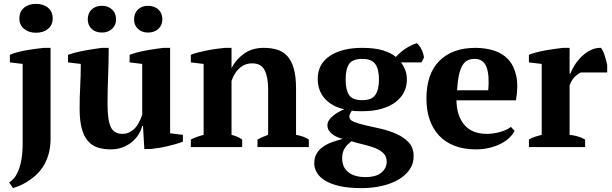

<svg xmlns="http://www.w3.org/2000/svg" viewBox="-20 -759 3158 991"><path d="M97 -429 31 -437V-476Q46 -483 68 -489Q90 -495 115 -499.5Q140 -504 164.5 -507Q189 -510 207 -512H241V-43Q241 4 229.5 41Q218 78 199.5 105Q181 132 158.5 151Q136 170 114.5 182.5Q93 195 75 202Q57 209 47 212L27 182Q39 176 51 162.5Q63 149 73.5 125Q84 101 90.5 64.5Q97 28 97 -24ZM80 -664Q80 -699 104 -719Q128 -739 166 -739Q204 -739 228 -719Q252 -699 252 -664Q252 -630 228 -610Q204 -590 166 -590Q128 -590 104 -610Q80 -630 80 -664Z M331 0ZM391 -198Q391 -261 394 -315Q397 -369 397 -429L331 -437V-476Q347 -482 370.5 -488Q394 -494 419 -498.5Q444 -503 467.5 -506.5Q491 -510 507 -512H541Q541 -437 538 -364.5Q535 -292 535 -222Q535 -140 551.5 -104Q568 -68 613 -68Q644 -68 670.5 -91.5Q697 -115 714 -167V-429L649 -437V-476Q664 -482 686.5 -488Q709 -494 733.5 -498.5Q758 -503 782 -506.5Q806 -510 824 -512H858V-71L924 -63V-28Q910 -22 889 -16Q868 -10 845 -4.5Q822 1 799.5 4.5Q777 8 759 10H725L718 -109H714Q709 -88 696 -66.5Q683 -45 662.5 -27.5Q642 -10 614 1Q586 12 552 12Q514 12 484.5 2.5Q455 -7 434 -31Q413 -55 402 -95.5Q391 -136 391 -198ZM433 -659Q433 -691 453 -710Q473 -729 506 -729Q538 -729 558.5 -710Q579 -691 579 -659Q579 -629 558.5 -610Q538 -591 506 -591Q473 -591 453 -610Q433 -629 433 -659ZM672 -659Q672 -691 692 -710Q712 -729 744 -729Q777 -729 797.5 -710Q818 -691 818 -659Q818 -629 797.5 -610Q777 -591 744 -591Q712 -591 692 -610Q672 -629 672 -659Z M1574 0H1309V-39Q1322 -46 1334.5 -51.5Q1347 -57 1364 -63V-298Q1364 -361 1346 -396.5Q1328 -432 1282 -432Q1244 -432 1216.5 -407.5Q1189 -383 1175 -341V-63Q1191 -59 1203.5 -53.5Q1216 -48 1230 -39V0H965V-39Q990 -52 1031 -63V-429L965 -437V-476Q978 -482 999 -487.5Q1020 -493 1044.5 -498Q1069 -503 1094.5 -506.5Q1120 -510 1141 -512H1175V-409H1176Q1197 -451 1239 -481.5Q1281 -512 1341 -512Q1380 -512 1411 -502.5Q1442 -493 1463.5 -469Q1485 -445 1496.5 -404.5Q1508 -364 1508 -302V-63Q1548 -56 1574 -39Z M1850 -512Q1915 -512 1958 -498.5Q2001 -485 2023 -465Q2070 -516 2131 -536Q2138 -531 2145 -521.5Q2152 -512 2157 -501Q2162 -490 2165 -479Q2168 -468 2168 -461L2155 -437H2050Q2061 -423 2070.5 -400.5Q2080 -378 2080 -347Q2080 -314 2066 -285Q2052 -256 2023.5 -233.5Q1995 -211 1951.5 -198Q1908 -185 1850 -185Q1833 -185 1819.5 -185.5Q1806 -186 1796 -188Q1792 -182 1787.5 -173.5Q1783 -165 1783 -157Q1783 -140 1807 -130Q1831 -120 1868 -112Q1905 -104 1947.5 -94Q1990 -84 2027 -67.5Q2064 -51 2089 -24.5Q2114 2 2115 44Q2116 84 2095 115Q2074 146 2037.5 167.5Q2001 189 1951.5 200.5Q1902 212 1846 212Q1780 212 1733.5 201.5Q1687 191 1658 173Q1629 155 1615.5 132Q1602 109 1602 84Q1602 56 1613 36Q1624 16 1644 1Q1664 -14 1690.5 -24Q1717 -34 1749 -42Q1734 -46 1720 -52Q1706 -58 1695 -66.5Q1684 -75 1677 -86.5Q1670 -98 1670 -113Q1670 -126 1678 -138.5Q1686 -151 1699 -161.5Q1712 -172 1727 -180.5Q1742 -189 1757 -195Q1694 -209 1657 -249.5Q1620 -290 1620 -353Q1620 -428 1682 -470Q1744 -512 1850 -512ZM1976 76Q1976 49 1959.5 32.5Q1943 16 1917 5.5Q1891 -5 1858.5 -12.5Q1826 -20 1794 -30Q1768 -10 1757 10Q1746 30 1746 58Q1746 104 1777.5 129.5Q1809 155 1866 155Q1922 155 1949 131.5Q1976 108 1976 76ZM1764 -348Q1764 -296 1781.5 -269Q1799 -242 1850 -242Q1899 -242 1917.5 -269.5Q1936 -297 1936 -348Q1936 -402 1917 -428.5Q1898 -455 1850 -455Q1800 -455 1782 -429Q1764 -403 1764 -348Z M2636 -84Q2628 -67 2610.5 -49.5Q2593 -32 2567.5 -18.5Q2542 -5 2508.5 3.5Q2475 12 2436 12Q2374 12 2326 -6.5Q2278 -25 2246 -59.5Q2214 -94 2197.5 -142Q2181 -190 2181 -250Q2181 -378 2248 -445Q2315 -512 2434 -512Q2485 -512 2529.5 -498Q2574 -484 2603.5 -452Q2633 -420 2644.5 -368Q2656 -316 2643 -241H2336Q2337 -162 2376.5 -115Q2416 -68 2493 -68Q2526 -68 2561.5 -78Q2597 -88 2617 -104ZM2430 -455Q2410 -455 2394.5 -448Q2379 -441 2367.5 -422.5Q2356 -404 2349 -372.5Q2342 -341 2339 -293H2500Q2507 -371 2491 -413Q2475 -455 2430 -455Z M2977 -385Q2965 -379 2949 -365Q2933 -351 2920 -319V-63Q2940 -61 2960 -55.5Q2980 -50 3000 -39V0H2710V-39Q2728 -49 2744 -54Q2760 -59 2776 -63V-429L2710 -437V-476Q2726 -483 2749.5 -489Q2773 -495 2798 -499.5Q2823 -504 2846.5 -507Q2870 -510 2886 -512H2920V-379H2924Q2932 -401 2947.5 -425Q2963 -449 2984 -469Q3005 -489 3030 -501Q3055 -513 3082 -512Q3093 -498 3101 -472.5Q3109 -447 3114 -424V-385Z"/></svg>

Font: PT Serif
Style: Bold
Weight: 700
Designer: A.Korolkova, O.Umpeleva, V.Yefimov
Foundry: ParaType Ltd
Version: Version 1.000W OFL; ttfautohint (v1.6)